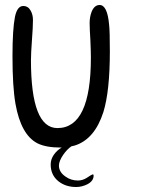

<svg xmlns="http://www.w3.org/2000/svg" viewBox="-20 -591 640 769"><path d="M394 -142Q359 -33 279 -8L275 -9Q276 -9 276.5 -8.5Q277 -8 279 -8L266 -5Q257 1 248.5 10Q240 19 232.5 30Q225 41 220.5 52Q216 63 216 72Q216 98 242 116Q264 132 292 132Q311 132 328 121Q345 109 353 107L355 112Q355 134 330 147Q308 158 285 158Q243 158 214 135Q183 110 183 68Q183 47 195.5 29Q208 11 227 0H224Q164 0 130 -17Q64 -51 42 -175Q30 -243 30 -366Q30 -420 32.5 -459.5Q35 -499 40 -524Q49 -567 73 -567Q93 -567 103 -548Q112 -532 112 -511Q112 -497 111 -477Q110 -457 108 -431Q106 -404 105 -384Q104 -364 104 -350Q104 -78 210 -78Q344 -78 344 -360Q344 -371 343.5 -389Q343 -407 342 -430Q339 -477 339 -499Q339 -523 347 -544Q358 -571 379 -571Q410 -571 417 -492Q420 -467 420 -386Q420 -226 394 -142ZM279 -8Z"/></svg>

Font: Dongol
Style: Regular
Weight: 400
Designer: Abdo Mohamed and Ibrahim Hamdi
Foundry: Protype Foundry
Version: Version 1.000;hotconv 1.0.109;makeotfexe 2.5.65596